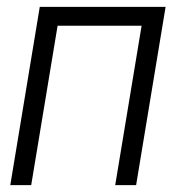

<svg xmlns="http://www.w3.org/2000/svg" viewBox="-20 -540 540 560"><path d="M10 0 96 -520H463L377 0H316L393 -465H148L71 0Z"/></svg>

Font: Iosevka SS04 Light Oblique
Style: Regular
Weight: 300
Italic angle: -9°
Monospace: yes
Designer: Belleve Invis
Foundry: Belleve Invis
Version: Version 19.0.0; ttfautohint (v1.8.4)